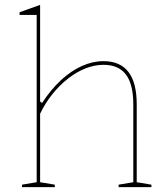

<svg xmlns="http://www.w3.org/2000/svg" viewBox="-20 -765 679 785"><path d="M599 -10V0H465V-10L525 -20V-338Q525 -420 495 -460Q465 -500 403 -500Q367 -500 330 -485.5Q293 -471 258.5 -444Q224 -417 194.5 -380.5Q165 -344 144 -300V-20L204 -10V0H70V-10L130 -20V-704H60V-715L144 -745V-350L152 -344Q188 -399 229 -437Q270 -475 314.5 -495Q359 -515 403 -515Q437 -515 462.5 -504Q488 -493 505 -471Q522 -449 530.5 -416Q539 -383 539 -338V-20Z"/></svg>

Font: Kalnia Thin
Style: Regular
Weight: 100
Version: Version 1.105